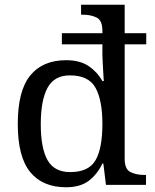

<svg xmlns="http://www.w3.org/2000/svg" viewBox="-20 -780 654 810"><path d="M259 10Q160 10 107.5 -54Q55 -118 55 -257Q55 -397 107.5 -461.5Q160 -526 259 -526Q317 -526 353.5 -501.5Q390 -477 412 -438H418Q418 -438 417 -451.5Q416 -465 415 -484.5Q414 -504 413 -522.5Q412 -541 412 -551V-593H241V-640H412V-650Q412 -694 387.5 -706Q363 -718 330 -718H322V-760H506V-640H597V-593H506V-110Q506 -66 530.5 -54Q555 -42 588 -42H596V0H427L416 -90H412Q390 -44 354 -17Q318 10 259 10ZM276 -54Q354 -54 383 -104Q412 -154 412 -257Q412 -357 383 -409.5Q354 -462 275 -462Q209 -462 180.5 -409.5Q152 -357 152 -256Q152 -155 180.5 -104.5Q209 -54 276 -54Z"/></svg>

Font: Noto Serif Dogra
Style: Regular
Weight: 400
Designer: Ek Type
Foundry: Ek Type
Version: Version 1.005